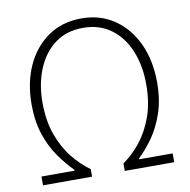

<svg xmlns="http://www.w3.org/2000/svg" viewBox="-82 -822 891 902"><g transform="rotate(-10 363.5 -370.5)"><path d="M51 0V-42H209V-46Q174 -81 140.5 -128Q107 -175 85.5 -238.5Q64 -302 64 -383Q64 -486 100.5 -566.5Q137 -647 204.5 -694Q272 -741 364 -741Q455 -741 522.5 -694Q590 -647 626.5 -566.5Q663 -486 663 -383Q663 -302 641.5 -238.5Q620 -175 587 -128Q554 -81 517 -46V-42H677V0H441V-36Q486 -67 524.5 -115Q563 -163 587 -229.5Q611 -296 611 -384Q611 -472 582 -543Q553 -614 497.5 -655Q442 -696 364 -696Q285 -696 230 -655Q175 -614 145.5 -543Q116 -472 116 -384Q116 -296 140 -229.5Q164 -163 202.5 -115Q241 -67 285 -36V0Z"/></g></svg>

Font: Noto Sans TC ExtraLight
Style: Regular
Weight: 250
Designer: Ryoko NISHIZUKA  (kana, bopomofo & ideographs); Paul D. Hunt (Latin, Greek & Cyrillic); Sandoll Communications , Soo-you
Foundry: Adobe
Version: Version 2.004-H2;hotconv 1.0.118;makeotfexe 2.5.65603